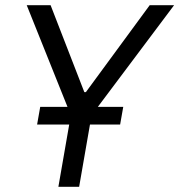

<svg xmlns="http://www.w3.org/2000/svg" viewBox="-20 -720 691 740"><path d="M253 -276 83 -700H175L305 -365H311L557 -700H651L333 -276L285 0H205ZM135 -308H455L443 -240H123Z"/></svg>

Font: Fixel Italic Variable Display Thin
Style: Italic
Weight: 100
Italic angle: -10°
Designer: AlfaBravo + MacPaw
Foundry: Kyrylo Tkachov, Marchela Mozhyna, Serhii Makarenko, Maria Weinstein, Zakhar Kryvoshyya
Version: Version 1.210;Glyphs 3.2 (3217)